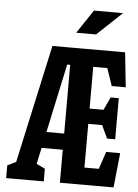

<svg xmlns="http://www.w3.org/2000/svg" viewBox="-61 -986 743 1033"><g transform="rotate(5 310.0 -469.5)"><path d="M302 -730H590.6L610.2 -542.9H534.6L495.1 -658.8L524.2 -637.2H410.6L426.5 -654.2V-389.3L392.4 -411.8H521.8L491.5 -389.9L534.2 -481.3H578.1V-259.2H534.2L491.5 -350.6L521.4 -329.2H392.4L426.5 -358V-61.6L394.7 -93.2H525.4L496.8 -71.2L535.8 -187.1H611.4L591.8 -0.4H302ZM138.8 -266H374.5V-178.5H138.8ZM11.8 -68.5 87.8 -106.2 49.2 -50.8 197.9 -730H339.7V-637.2H285.8L160.2 -50.8L135.7 -106.6L215 -68.5V0H11.8ZM561.1 -939H404L319.2 -812.1H426.2Z"/></g></svg>

Font: Monaspace Xenon Var
Style: Regular
Weight: 400
Designer: Riley Cran and the Lettermatic Team
Version: Version 1.000 (Monaspace Xenon Var)